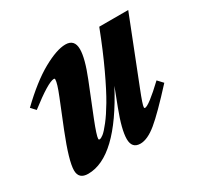

<svg xmlns="http://www.w3.org/2000/svg" viewBox="-107 -572 732 709"><g transform="rotate(-30 259.5 -217.0)"><path d="M81.5 11.2Q41.5 11.2 41.5 -25.9Q41.5 -65.4 84 -172.4L130.4 -287.6Q149.9 -335.9 149.9 -351.6Q149.9 -356 146 -356Q121.6 -356 34.2 -288.1L16.1 -307.6Q88.9 -377.9 148.9 -411.4Q209 -444.8 246.1 -444.8Q284.7 -444.8 284.7 -402.8Q284.7 -364.7 254.9 -290L200.7 -154.8Q177.2 -95.2 177.2 -82Q177.2 -78.1 181.2 -78.1Q187 -78.1 197.8 -86.4Q208.5 -94.7 227.8 -119.4Q247.1 -144 269.5 -181.9Q292 -219.7 323.5 -286.9Q355 -354 387.7 -439H511.2L403.8 -166Q381.3 -109.4 381.3 -99.1Q381.3 -94.7 384.3 -94.7Q400.9 -94.7 471.7 -161.6L492.2 -139.6Q413.6 -53.7 374 -21.2Q334.5 11.2 304.2 11.2Q268.1 11.2 268.1 -28.8Q268.1 -67.9 297.9 -146L327.1 -222.2Q203.6 11.2 81.5 11.2Z"/></g></svg>

Font: Elstob Grade
Style: Italic
Weight: 400
Italic angle: -20°
Designer: Peter S. Baker
Version: Version 1.015